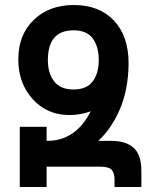

<svg xmlns="http://www.w3.org/2000/svg" viewBox="-20 -746 617 766"><path d="M166 -81H380Q414 -81 425.5 -68.5Q437 -56 437 -29V0H544V-63Q544 -128 513.5 -156Q483 -184 424 -184H372Q426 -234 459 -312Q492 -390 493 -492Q493 -492 493 -493Q493 -602 434.5 -664Q376 -726 274 -726Q176 -726 114.5 -666.5Q53 -607 53 -509Q53 -414 110.5 -350.5Q168 -287 257 -287Q301 -287 342 -302Q282 -184 168 -184H166V-240H59V0H166ZM273 -389Q221 -389 196 -421.5Q171 -454 171 -506Q171 -625 273 -625Q327 -625 350.5 -592Q374 -559 374 -506Q374 -454 350 -421.5Q326 -389 273 -389Z"/></svg>

Font: Noto Sans Armenian Condensed Semi
Style: Regular
Weight: 600
Width: 3
Designer: Monotype Design Team
Foundry: Monotype Imaging Inc.
Version: Version 1.901